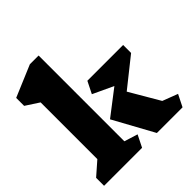

<svg xmlns="http://www.w3.org/2000/svg" viewBox="-226 -1042 1211 1211"><g transform="rotate(-45 379.5 -436.5)"><path d="M394 -80 354 0H15V-71L104 -149V-655L15 -713V-784L226 -873H304V-108ZM715 0H486L338 -270L506 -399L369 -463L409 -543H728V-472L536 -319L653 -119L755 -80Z"/></g></svg>

Font: Inknut Antiqua Black
Style: Regular
Weight: 900
Designer: Claus Eggers Sørensen
Foundry: Claus Eggers Sørensen
Version: Version 1.003; ttfautohint (v1.8.2) -l 8 -r 50 -G 200 -x 14 